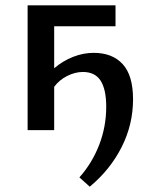

<svg xmlns="http://www.w3.org/2000/svg" viewBox="-20 -490 550 723"><path d="M481 -116Q481 -21 438 64Q395 149 318 213L279 178Q327 124 353.5 55.5Q380 -13 380 -88Q380 -153 359 -186Q338 -219 292 -219Q263 -219 233 -204Q203 -189 184 -163V0H84V-470H415V-391H184V-233Q217 -261 255.5 -276Q294 -291 333 -291Q403 -291 442 -248.5Q481 -206 481 -116Z"/></svg>

Font: Ysabeau SC Semibold
Style: Regular
Weight: 600
Designer: Christian Thalmann (Catharsis Fonts)
Version: Version 0.003